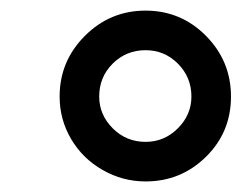

<svg xmlns="http://www.w3.org/2000/svg" viewBox="-20 -744 468 360"><path d="M91.8 -563Q91.8 -629.4 139.2 -676.8Q186.5 -724.1 252.9 -724.1Q319.3 -724.1 366.2 -676.8Q413.1 -629.4 413.1 -563Q413.1 -496.1 366.2 -450Q319.3 -403.8 252.9 -403.8Q210 -403.8 172.4 -425.3Q134.8 -446.8 113.3 -483.4Q91.8 -520 91.8 -563ZM166 -563Q166 -528.8 191.4 -503.4Q216.8 -478 252.9 -478Q288.1 -478 313.5 -503.4Q338.9 -528.8 338.9 -563Q338.9 -599.1 313.7 -624.5Q288.6 -649.9 252.9 -649.9Q216.8 -649.9 191.4 -624.8Q166 -599.6 166 -563Z"/></svg>

Font: Open Sans Semibold
Style: Italic
Weight: 600
Italic angle: -12°
Foundry: Ascender Corporation
Version: Version 1.10